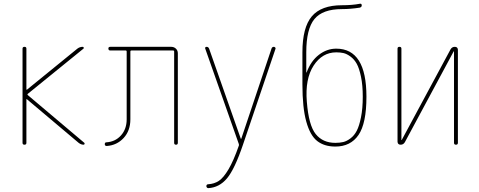

<svg xmlns="http://www.w3.org/2000/svg" viewBox="-20 -768 2540 1019"><path d="M99.6 -9.8V-509.8Q99.6 -519.5 109.9 -519.5Q120.1 -519.5 120.1 -509.8V-293Q120.1 -292 121.1 -292H123L390.6 -509.8Q403.3 -519.5 418.9 -519.5Q422.9 -519.5 424.3 -515.6Q425.8 -511.7 422.9 -509.8L127 -269.5Q124 -266.6 127 -263.7L427.7 -9.8Q429.7 -7.8 428.7 -3.9Q427.7 0 423.8 0Q410.2 0 397.5 -9.8L123 -241.2Q122.1 -242.2 121.1 -242.2Q120.1 -242.2 120.1 -241.2V-9.8Q120.1 0 109.9 0Q99.6 0 99.6 -9.8Z M546.9 6.8Q536.1 6.8 536.1 -2.9Q536.1 -12.7 544.9 -12.7Q591.8 -15.6 622.1 -49.3Q652.3 -83 652.3 -134.8V-495.1Q652.3 -500 647.5 -500H565.4Q555.7 -500 555.2 -509.8Q554.7 -519.5 565.4 -519.5H888.7Q903.3 -519.5 913.6 -509.8Q923.8 -500 923.8 -485.4V-9.8Q923.8 0 914.1 0Q904.3 0 904.3 -9.8V-495.1Q904.3 -500 899.4 -500H676.8Q671.9 -500 671.9 -495.1V-134.8Q671.9 -74.2 636.2 -35.6Q600.6 2.9 546.9 6.8Z M1247.1 -4.9 1069.3 -509.8Q1067.4 -513.7 1069.8 -516.6Q1072.3 -519.5 1076.2 -519.5Q1085.9 -519.5 1089.8 -509.8L1257.8 -32.2Q1257.8 -31.2 1258.8 -31.2Q1260.7 -31.2 1260.7 -32.2L1420.9 -509.8Q1423.8 -519.5 1433.6 -519.5Q1436.5 -519.5 1439.9 -516.6Q1443.4 -513.7 1442.4 -509.8L1269.5 0Q1225.6 129.9 1184.6 178.7Q1143.6 227.5 1085 230.5Q1081.1 230.5 1078.1 227.1Q1075.2 223.6 1075.2 219.7Q1075.2 215.8 1077.6 212.9Q1080.1 210 1084 210Q1117.2 208 1141.6 191.9Q1166 175.8 1192.9 130.4Q1219.7 85 1248 3.9Q1249 1 1247.1 -4.9Z M1764.6 -490.2Q1690.4 -490.2 1644.5 -419.9Q1598.6 -349.6 1608.4 -228.5Q1618.2 -102.5 1655.8 -56.2Q1693.4 -9.8 1759.8 -9.8Q1783.2 -9.8 1801.8 -14.2Q1820.3 -18.6 1840.3 -33.7Q1860.4 -48.8 1873.5 -74.2Q1886.7 -99.6 1896 -146Q1905.3 -192.4 1905.3 -254.9Q1905.3 -315.4 1896 -360.4Q1886.7 -405.3 1873.5 -429.2Q1860.4 -453.1 1840.3 -467.8Q1820.3 -482.4 1803.2 -486.3Q1786.1 -490.2 1764.6 -490.2ZM1759.8 9.8Q1701.2 9.8 1663.6 -19.5Q1626 -48.8 1605.5 -122.6Q1585 -196.3 1585 -320.3V-490.2Q1585 -622.1 1634.8 -681.2Q1684.6 -740.2 1794.9 -740.2Q1848.6 -740.2 1889.6 -748Q1899.4 -750 1899.9 -740.2Q1900.4 -730.5 1889.6 -727.5Q1839.8 -719.7 1794.9 -719.7Q1692.4 -719.7 1648.9 -667Q1605.5 -614.3 1605.5 -490.2V-383.8Q1605.5 -382.8 1606.4 -382.8Q1607.4 -382.8 1607.4 -383.8Q1629.9 -444.3 1672.4 -477.1Q1714.8 -509.8 1764.6 -509.8Q1924.8 -509.8 1924.8 -254.9Q1924.8 -113.3 1882.8 -51.8Q1840.8 9.8 1759.8 9.8Z M2106.4 0Q2090.8 0 2089.8 -15.6V-509.8Q2089.8 -519.5 2100.1 -519.5Q2110.4 -519.5 2110.4 -509.8V-25.4Q2110.4 -24.4 2111.3 -24.4Q2112.3 -24.4 2112.3 -25.4L2371.1 -505.9Q2378.9 -519.5 2393.6 -519.5Q2409.2 -519.5 2410.2 -503.9V-9.8Q2410.2 0 2399.9 0Q2389.6 0 2389.6 -9.8V-495.1Q2389.6 -496.1 2388.7 -496.1Q2387.7 -496.1 2387.7 -495.1L2128.9 -13.7Q2121.1 0 2106.4 0Z"/></svg>

Font: Rounded-L Mgen+ 2m thin
Style: Regular
Weight: 100
Designer: [Source Han Sans]
Ryoko NISHIZUKA  (kana & ideographs); Paul D. Hunt (Latin, Greek & Cyrillic); Wenlong ZHANG  (bopomofo
Version: Version 1.059.20150602